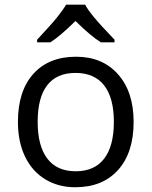

<svg xmlns="http://www.w3.org/2000/svg" viewBox="-20 -786 644 816"><path d="M547.9 -268.1Q547.9 -137.2 481.9 -63.7Q416 9.8 299.8 9.8Q228 9.8 172.4 -23.9Q116.7 -57.6 86.4 -120.6Q56.2 -183.6 56.2 -268.1Q56.2 -398.9 121.6 -471.9Q187 -544.9 303.2 -544.9Q415.5 -544.9 481.7 -470.2Q547.9 -395.5 547.9 -268.1ZM140.1 -268.1Q140.1 -165.5 181.2 -111.8Q222.2 -58.1 301.8 -58.1Q381.3 -58.1 422.6 -111.6Q463.9 -165 463.9 -268.1Q463.9 -370.1 422.6 -423.1Q381.3 -476.1 300.8 -476.1Q221.2 -476.1 180.7 -423.8Q140.1 -371.6 140.1 -268.1ZM137.7 -617.2Q199.7 -683.6 224.6 -714.8Q249.5 -746.1 260.7 -766.1H341.8Q352.5 -745.6 379.2 -713.1Q405.8 -680.7 466.8 -617.2V-606H408.7Q365.7 -632.8 300.8 -696.8Q234.4 -631.3 193.8 -606H137.7Z"/></svg>

Font: f02034202
Style: Regular
Weight: 400
Foundry: Ascender Corporation
Version: Version 1.10